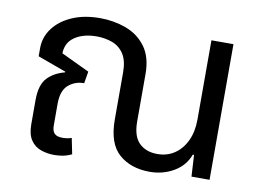

<svg xmlns="http://www.w3.org/2000/svg" viewBox="-66 -656 1040 764"><g transform="rotate(10 454.5 -274.0)"><path d="M194 10Q166 10 140.5 1Q115 -8 99.5 -31Q84 -54 84 -95V-192Q84 -254 110.5 -282Q137 -310 180 -321L181 -324L66 -366V-399Q66 -443 92.5 -479Q119 -515 167.5 -536.5Q216 -558 281 -558Q336 -558 385.5 -540Q435 -522 466 -480.5Q497 -439 497 -370V-179Q497 -119 524.5 -92Q552 -65 598 -65Q638 -65 668 -85.5Q698 -106 715 -142.5Q732 -179 732 -228V-548H821V0H748L743 -87H738Q721 -41 677.5 -15.5Q634 10 580 10Q504 10 456 -32Q408 -74 408 -172V-361Q408 -409 390 -436Q372 -463 342.5 -473.5Q313 -484 280 -484Q227 -484 192.5 -461Q158 -438 157 -394L271 -340L263 -292Q226 -292 199.5 -269Q173 -246 173 -193V-105Q173 -83 183 -73Q193 -63 215 -63Q225 -63 234.5 -64.5Q244 -66 252 -69L265 -5Q246 4 228.5 7Q211 10 194 10Z"/></g></svg>

Font: Noto Sans Thai
Style: Regular
Weight: 400
Designer: Monotype Design Team
Foundry: Monotype Imaging Inc.
Version: Version 2.001